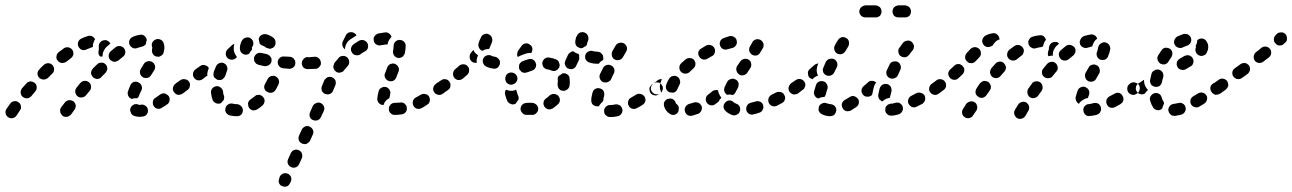

<svg xmlns="http://www.w3.org/2000/svg" viewBox="-43 -407 4826 717"><path d="M26 -25Q19 -31 10 -29Q1 -28 -5 -20Q-13 -9 -19 0Q-24 7 -22 17Q-20 26 -12 31Q-5 36 5 34Q14 32 19 24Q24 17 31 6Q37 -1 35 -11Q34 -20 26 -25ZM506 19Q511 11 509 2Q508 -7 500 -12Q492 -18 483 -16Q480 -15 478 -15Q476 -16 475 -16Q467 -20 458 -17Q449 -13 445 -5Q443 -1 443 4Q443 8 445 12Q446 16 449 20Q452 23 456 25Q465 29 474 29Q482 30 491 28Q500 27 506 19ZM240 -14Q239 -18 237 -22Q234 -26 231 -29Q227 -31 223 -32Q219 -34 214 -33Q210 -32 206 -30Q202 -28 199 -24L186 -7Q183 -3 182 1Q181 6 182 10Q182 15 185 18Q187 22 190 25Q194 28 198 29Q203 30 207 29Q212 29 215 26Q219 24 222 21L235 3Q238 -1 239 -5Q240 -9 240 -14ZM587 -48Q584 -52 580 -54Q577 -57 572 -58Q568 -59 564 -58Q559 -57 555 -54Q546 -48 538 -42Q534 -40 531 -36Q529 -33 528 -28Q527 -24 528 -20Q528 -15 531 -11Q536 -3 545 -1Q554 1 562 -5Q571 -10 581 -17Q589 -22 590 -31Q592 -41 587 -48ZM436 -49Q434 -53 434 -57Q433 -62 435 -66Q439 -78 444 -89Q448 -98 457 -101Q466 -104 474 -99Q483 -95 486 -86Q489 -78 485 -69Q480 -61 477 -52Q476 -48 474 -45Q472 -42 469 -40Q469 -40 468 -40Q459 -41 450 -38Q450 -38 449 -37Q449 -37 449 -37Q449 -37 449 -37Q445 -39 441 -42Q438 -45 436 -49ZM87 -97Q79 -103 70 -103Q61 -102 55 -95Q47 -86 39 -77Q34 -70 34 -61Q35 -51 42 -45Q50 -39 59 -40Q68 -41 74 -48Q81 -57 89 -66Q95 -73 94 -82Q94 -91 87 -97ZM289 -100Q281 -106 272 -105Q263 -104 257 -97L243 -80Q237 -72 238 -63Q239 -54 246 -48Q253 -42 262 -43Q272 -44 278 -51L292 -68Q298 -75 297 -85Q296 -94 289 -100ZM649 -73Q650 -78 649 -82Q648 -86 645 -90Q640 -98 631 -99Q622 -101 614 -95L612 -94Q608 -91 606 -88Q604 -84 603 -80Q602 -75 603 -71Q604 -66 607 -63Q612 -55 621 -53Q630 -52 638 -57L640 -59Q644 -61 646 -65Q648 -69 649 -73ZM153 -164Q146 -171 137 -171Q128 -171 121 -165Q112 -157 104 -148Q97 -141 97 -132Q97 -123 104 -116Q111 -110 120 -110Q129 -110 136 -116Q144 -124 152 -132Q159 -138 159 -148Q159 -157 153 -164ZM358 -151Q357 -156 356 -160Q354 -164 351 -167Q344 -174 335 -173Q325 -173 319 -166Q311 -159 303 -150Q297 -143 297 -134Q298 -125 305 -118Q308 -115 312 -114Q316 -112 321 -112Q325 -113 329 -114Q333 -116 336 -120Q344 -128 351 -135Q354 -139 356 -143Q358 -147 358 -151ZM490 -119Q493 -116 498 -116Q502 -115 507 -116Q511 -117 515 -119Q518 -122 521 -126Q527 -135 533 -145Q535 -148 536 -153Q537 -157 536 -162Q534 -166 532 -170Q529 -173 525 -176Q517 -180 508 -178Q499 -176 494 -168Q489 -159 483 -150Q478 -142 480 -133Q482 -124 490 -119ZM227 -221Q222 -228 213 -230Q204 -232 196 -227Q186 -220 176 -212Q169 -207 168 -197Q166 -188 172 -181Q178 -173 187 -172Q196 -171 204 -176Q213 -183 221 -189Q229 -195 231 -204Q232 -213 227 -221ZM420 -227Q414 -234 405 -235Q396 -236 389 -231Q380 -224 371 -216Q364 -210 363 -201Q362 -191 368 -184Q371 -181 375 -179Q379 -177 384 -176Q388 -176 392 -178Q397 -179 400 -182Q408 -189 416 -195Q424 -201 425 -210Q426 -219 420 -227ZM537 -259Q545 -263 554 -260Q563 -257 567 -249Q571 -240 571 -230Q571 -221 568 -211Q567 -206 564 -203Q561 -200 557 -198Q553 -195 549 -195Q544 -195 540 -196Q531 -199 527 -207Q523 -215 525 -224Q526 -227 526 -229Q526 -229 526 -229Q522 -238 525 -247Q529 -255 537 -259ZM325 -205Q324 -211 325 -216Q327 -226 326 -232Q325 -242 331 -249Q337 -256 347 -257Q354 -258 360 -254Q366 -251 369 -244Q363 -239 356 -233Q350 -228 346 -220Q341 -212 340 -202Q340 -199 340 -196Q337 -196 334 -196Q333 -196 331 -196Q327 -200 325 -205ZM262 -221Q254 -225 250 -233Q246 -242 249 -250Q252 -259 261 -263Q273 -269 284 -272Q293 -275 300 -272Q308 -268 312 -261Q308 -254 306 -247Q303 -240 304 -232Q303 -231 302 -231Q300 -230 299 -230Q290 -227 279 -222Q271 -218 262 -221ZM461 -226Q457 -226 453 -228Q449 -230 446 -233Q443 -236 441 -240Q437 -249 441 -258Q445 -266 454 -270Q466 -275 479 -277Q488 -279 495 -274Q503 -268 505 -259Q505 -259 505 -258Q505 -258 505 -257Q505 -256 504 -254Q502 -248 502 -243Q499 -239 495 -236Q492 -234 487 -233Q479 -231 470 -228Q466 -226 461 -226Z M841 27H842Q851 27 858 21Q864 14 864 5Q864 0 862 -4Q861 -8 857 -11Q854 -14 850 -16Q846 -18 842 -18H841Q833 -18 826 -20Q817 -22 809 -17Q801 -12 799 -3Q798 1 798 5Q799 10 801 14Q804 17 807 20Q811 23 815 24Q828 27 841 27ZM939 -45Q937 -48 933 -50Q929 -53 924 -53Q920 -53 915 -52Q911 -50 908 -47Q900 -41 893 -36Q889 -34 887 -30Q884 -26 883 -22Q883 -17 884 -13Q884 -9 887 -5Q892 3 901 5Q910 6 918 1Q928 -5 937 -13Q944 -19 945 -29Q946 -38 939 -45ZM751 -34Q746 -47 745 -61Q744 -70 750 -77Q756 -84 765 -85Q774 -86 781 -80Q789 -74 790 -65Q790 -57 793 -50Q795 -46 794 -42Q794 -37 792 -33Q792 -33 792 -33Q792 -33 792 -33Q788 -29 784 -24Q784 -24 783 -23Q782 -22 782 -22Q781 -22 780 -21Q771 -18 763 -22Q754 -26 751 -34ZM663 -102Q657 -110 648 -111Q639 -113 631 -108Q620 -100 614 -96Q611 -93 608 -89Q606 -85 605 -81Q604 -77 605 -72Q606 -68 608 -64Q614 -57 623 -55Q632 -53 640 -58Q646 -63 657 -71Q665 -76 666 -86Q668 -95 663 -102ZM986 -122Q982 -124 978 -124Q973 -124 969 -123Q965 -121 961 -118Q958 -115 956 -111Q952 -103 947 -94Q945 -91 944 -86Q943 -82 944 -77Q946 -73 948 -69Q951 -66 955 -64Q963 -59 972 -61Q981 -63 986 -71Q992 -81 997 -92Q1001 -100 998 -109Q994 -118 986 -122ZM730 -124 713 -111Q706 -106 696 -107Q687 -109 682 -116Q676 -124 678 -133Q679 -142 687 -148L704 -160Q708 -163 712 -164Q716 -165 721 -164Q725 -163 729 -161Q733 -159 735 -155Q736 -155 736 -154Q736 -154 737 -153Q735 -149 734 -145Q731 -137 731 -128Q731 -126 732 -125Q731 -124 731 -124Q731 -124 730 -124ZM756 -120Q758 -116 762 -114Q765 -111 769 -109Q773 -108 778 -108Q782 -108 786 -110Q790 -112 793 -116Q796 -119 798 -123Q801 -132 804 -141Q808 -149 805 -158Q802 -167 793 -171Q785 -175 776 -171Q768 -168 764 -160Q759 -149 755 -138Q754 -133 754 -129Q754 -124 756 -120ZM1130 -171Q1131 -180 1124 -187Q1117 -193 1108 -193L1106 -194Q1097 -194 1091 -187Q1084 -180 1084 -171Q1084 -162 1090 -155Q1097 -149 1106 -149H1108Q1117 -148 1124 -155Q1130 -162 1130 -171ZM1060 -172Q1060 -176 1059 -180Q1057 -184 1054 -188Q1051 -191 1047 -193Q1043 -195 1039 -195Q1028 -196 1018 -196Q1009 -197 1002 -191Q995 -185 994 -176Q994 -171 995 -167Q997 -163 1000 -159Q1003 -156 1007 -154Q1011 -152 1015 -152Q1025 -151 1037 -150Q1046 -150 1053 -156Q1060 -162 1060 -172ZM971 -178Q971 -183 971 -187Q970 -191 967 -195Q965 -199 961 -201Q957 -204 953 -205Q942 -207 934 -209Q925 -211 917 -207Q909 -202 906 -193Q905 -189 906 -184Q906 -180 908 -176Q911 -172 914 -169Q918 -167 922 -165Q932 -163 944 -160Q953 -159 961 -164Q969 -169 971 -178ZM807 -190Q800 -197 800 -206Q800 -215 806 -222Q815 -231 823 -238Q825 -240 827 -241Q829 -242 832 -243Q829 -232 830 -221Q831 -212 835 -205Q838 -199 842 -194Q841 -193 839 -191Q832 -184 823 -184Q814 -184 807 -190ZM853 -223Q852 -234 856 -245Q858 -253 863 -259Q869 -266 878 -267Q887 -269 894 -263Q902 -257 903 -248Q904 -239 899 -232Q898 -231 898 -231Q897 -228 898 -227Q898 -226 898 -224Q898 -222 897 -220Q894 -217 892 -214Q889 -210 887 -206Q885 -205 882 -204Q880 -203 877 -203Q868 -202 861 -208Q854 -214 853 -223ZM931 -240Q928 -242 926 -246Q926 -249 925 -251Q925 -256 923 -261Q923 -262 923 -262Q923 -263 924 -264Q926 -273 935 -277Q943 -281 952 -279Q966 -275 978 -266Q985 -260 986 -251Q987 -241 982 -234Q979 -230 975 -228Q971 -226 967 -225Q966 -225 965 -225Q964 -225 963 -225Q960 -226 957 -227Q956 -227 955 -227Q954 -228 952 -228Q951 -229 950 -230Q945 -234 939 -236Q935 -237 931 -240Z M999 276Q1000 280 1003 283Q1006 287 1011 288Q1019 292 1028 289Q1036 286 1040 277L1043 271Q1045 267 1045 263Q1045 258 1044 254Q1042 250 1039 247Q1036 243 1032 242Q1028 240 1024 240Q1019 239 1015 241Q1011 242 1008 245Q1004 248 1002 252L1000 259Q998 263 998 267Q997 272 999 276ZM1044 217Q1052 221 1061 218Q1070 215 1074 206L1084 184Q1086 180 1086 175Q1086 171 1085 167Q1083 162 1080 159Q1077 156 1073 154Q1065 150 1056 153Q1047 156 1043 165L1033 187Q1029 196 1032 204Q1035 213 1044 217ZM1085 129Q1089 131 1093 131Q1098 132 1102 130Q1106 128 1109 125Q1113 122 1115 118L1125 96Q1129 88 1126 79Q1122 70 1114 66Q1106 62 1097 65Q1088 69 1084 77L1074 99Q1070 108 1073 117Q1076 125 1085 129ZM1125 41Q1134 45 1143 42Q1151 39 1155 31L1166 8Q1170 0 1167 -9Q1163 -18 1155 -22Q1146 -26 1138 -22Q1129 -19 1125 -11L1115 12Q1111 20 1114 29Q1117 38 1125 41ZM1476 -5Q1476 -9 1474 -13Q1471 -17 1468 -20Q1464 -23 1460 -24Q1456 -25 1451 -24Q1441 -23 1431 -23Q1426 -23 1422 -21Q1418 -19 1415 -16Q1412 -12 1410 -8Q1409 -4 1409 1Q1409 10 1416 16Q1423 23 1432 22Q1445 22 1457 20Q1466 19 1472 12Q1478 4 1476 -5ZM1562 -30Q1563 -34 1562 -38Q1561 -43 1559 -47Q1554 -54 1545 -56Q1536 -58 1528 -53Q1518 -47 1510 -43Q1506 -41 1503 -37Q1500 -34 1499 -30Q1498 -25 1498 -21Q1499 -16 1501 -12Q1505 -4 1514 -1Q1523 1 1531 -3Q1541 -8 1552 -16Q1556 -18 1559 -22Q1561 -25 1562 -30ZM1366 -40Q1367 -51 1371 -66Q1373 -75 1381 -79Q1389 -84 1398 -82Q1403 -81 1406 -78Q1410 -75 1412 -71Q1414 -67 1415 -63Q1415 -59 1414 -54Q1412 -47 1411 -40Q1404 -37 1398 -31Q1392 -24 1389 -15Q1388 -15 1388 -15Q1387 -15 1386 -15Q1377 -16 1371 -23Q1365 -31 1366 -40ZM1622 -73Q1623 -78 1622 -82Q1621 -86 1618 -90Q1616 -94 1612 -96Q1608 -98 1604 -99Q1599 -100 1595 -99Q1591 -98 1587 -95L1584 -93Q1577 -88 1575 -79Q1573 -70 1579 -62Q1581 -58 1585 -56Q1589 -54 1593 -53Q1598 -52 1602 -53Q1607 -54 1610 -57L1613 -59Q1617 -61 1619 -65Q1621 -69 1622 -73ZM1210 -106Q1208 -110 1205 -113Q1202 -116 1198 -118Q1194 -120 1190 -120Q1185 -120 1181 -119Q1177 -117 1174 -114Q1170 -111 1168 -107Q1163 -96 1159 -85Q1156 -76 1159 -68Q1163 -59 1172 -56Q1181 -53 1189 -56Q1198 -60 1201 -69Q1205 -79 1209 -88Q1211 -92 1211 -97Q1211 -101 1210 -106ZM1398 -141 1395 -134Q1393 -130 1393 -126Q1393 -121 1395 -117Q1397 -113 1400 -110Q1403 -107 1408 -105Q1416 -102 1425 -105Q1433 -109 1437 -118L1439 -124L1445 -139Q1449 -147 1445 -156Q1441 -164 1433 -168Q1428 -170 1424 -170Q1420 -169 1415 -168Q1411 -166 1408 -163Q1405 -160 1403 -155ZM1253 -193Q1246 -199 1237 -198Q1227 -198 1221 -190Q1214 -181 1206 -172Q1204 -168 1203 -164Q1201 -159 1202 -155Q1203 -150 1205 -147Q1207 -143 1211 -140Q1215 -137 1219 -136Q1223 -135 1228 -136Q1232 -137 1236 -139Q1240 -141 1242 -145Q1249 -153 1256 -161Q1262 -168 1261 -178Q1260 -187 1253 -193ZM1150 -158Q1153 -161 1155 -166Q1156 -170 1155 -175Q1154 -184 1147 -190Q1140 -196 1131 -195Q1120 -194 1108 -193Q1103 -193 1099 -192Q1095 -190 1092 -187Q1089 -184 1087 -180Q1085 -175 1086 -171Q1086 -162 1092 -155Q1099 -148 1108 -149Q1122 -149 1135 -150Q1140 -150 1144 -152Q1148 -155 1150 -158ZM1442 -191Q1446 -190 1451 -191Q1455 -192 1459 -194Q1463 -197 1465 -201Q1468 -204 1469 -209Q1472 -224 1472 -236Q1472 -246 1465 -252Q1458 -258 1449 -258Q1440 -258 1433 -251Q1427 -245 1427 -235Q1427 -229 1425 -218Q1423 -209 1428 -201Q1433 -193 1442 -191ZM1331 -229Q1333 -238 1329 -246Q1324 -254 1315 -257Q1306 -259 1298 -255Q1289 -249 1279 -243L1277 -241Q1270 -236 1268 -227Q1266 -218 1272 -210Q1277 -202 1286 -201Q1295 -199 1303 -204L1305 -206Q1312 -211 1320 -215Q1329 -220 1331 -229ZM1237 -252 1248 -274Q1249 -278 1253 -281Q1256 -284 1260 -286Q1264 -287 1269 -287Q1273 -287 1277 -285Q1281 -283 1284 -281Q1286 -278 1288 -275Q1288 -274 1287 -274Q1277 -268 1267 -261L1265 -260Q1258 -255 1253 -248Q1248 -240 1246 -231Q1245 -227 1245 -223Q1238 -228 1236 -236Q1234 -244 1237 -252ZM1362 -241Q1354 -246 1353 -255Q1352 -260 1352 -264Q1353 -268 1356 -272Q1358 -276 1362 -278Q1366 -281 1370 -282Q1382 -284 1395 -286Q1403 -287 1410 -282Q1417 -277 1419 -269Q1418 -268 1417 -267Q1411 -260 1407 -252Q1405 -247 1405 -242Q1403 -242 1402 -241Q1401 -241 1399 -241Q1389 -240 1379 -238Q1370 -236 1362 -241Z M1954 20Q1958 18 1961 14Q1964 11 1966 7Q1967 3 1967 -2Q1966 -11 1959 -17Q1952 -23 1943 -23Q1938 -23 1934 -23Q1930 -23 1926 -23Q1922 -23 1918 -22Q1913 -21 1910 -18Q1906 -16 1904 -12Q1902 -8 1901 -3Q1900 6 1906 13Q1912 21 1921 22Q1927 22 1934 22Q1940 22 1946 22Q1950 22 1954 20ZM2042 -49Q2042 -49 2041 -50Q2041 -50 2040 -51Q2039 -51 2038 -52Q2036 -53 2034 -54Q2033 -55 2031 -56Q2029 -56 2027 -56Q2022 -57 2018 -55Q2014 -54 2010 -51Q2004 -45 1997 -40Q1989 -35 1987 -26Q1985 -17 1990 -9Q1992 -5 1996 -3Q1999 0 2004 1Q2008 2 2013 1Q2017 0 2021 -2Q2031 -9 2040 -17Q2047 -23 2048 -32Q2048 -42 2042 -49ZM1851 -31Q1846 -42 1843 -55Q1842 -59 1843 -64Q1844 -68 1846 -72Q1847 -72 1847 -72Q1847 -72 1847 -72Q1854 -69 1862 -68Q1872 -67 1880 -70Q1882 -71 1884 -72Q1885 -70 1886 -68Q1887 -66 1887 -64Q1889 -56 1892 -49Q1894 -45 1894 -42Q1894 -38 1893 -34Q1888 -29 1884 -22Q1884 -21 1883 -20Q1883 -20 1882 -20Q1881 -19 1881 -19Q1872 -15 1864 -19Q1855 -22 1851 -31ZM1639 -85Q1641 -94 1635 -102Q1630 -110 1621 -111Q1612 -113 1604 -107Q1598 -103 1589 -97Q1588 -96 1587 -96Q1580 -90 1578 -81Q1576 -72 1581 -64Q1584 -61 1588 -58Q1592 -56 1596 -55Q1600 -54 1605 -55Q1609 -56 1613 -58Q1613 -59 1614 -60Q1624 -66 1630 -71Q1638 -76 1639 -85ZM2076 -129Q2073 -131 2068 -133Q2064 -134 2059 -133Q2059 -133 2058 -133Q2057 -133 2057 -133Q2056 -133 2056 -132Q2050 -127 2043 -123Q2041 -120 2040 -116Q2039 -112 2040 -109Q2041 -101 2039 -94Q2039 -90 2040 -85Q2041 -81 2043 -77Q2046 -74 2049 -71Q2053 -69 2058 -68Q2067 -67 2074 -72Q2082 -77 2084 -87Q2086 -100 2084 -114Q2084 -118 2082 -122Q2080 -126 2076 -129ZM1845 -106Q1846 -102 1849 -98Q1852 -95 1856 -93Q1864 -89 1873 -92Q1882 -95 1886 -103L1887 -104Q1891 -112 1888 -121Q1885 -130 1876 -134Q1868 -138 1859 -135Q1850 -132 1846 -124V-123Q1844 -119 1844 -114Q1843 -110 1845 -106ZM1709 -144Q1709 -148 1708 -153Q1706 -157 1703 -160Q1697 -167 1687 -167Q1678 -167 1671 -161Q1664 -154 1656 -148Q1653 -145 1651 -141Q1649 -137 1649 -132Q1648 -128 1650 -124Q1651 -119 1654 -116Q1660 -109 1669 -108Q1679 -108 1686 -114Q1694 -121 1702 -128Q1705 -131 1707 -135Q1709 -139 1709 -144ZM1914 -135Q1920 -135 1926 -137Q1934 -140 1943 -143Q1947 -144 1951 -147Q1954 -149 1956 -153Q1959 -157 1959 -162Q1960 -166 1958 -170Q1956 -179 1948 -184Q1940 -189 1931 -186Q1919 -183 1908 -178Q1904 -177 1901 -173Q1898 -170 1896 -166Q1895 -162 1895 -157Q1895 -153 1896 -149Q1897 -148 1897 -148Q1897 -147 1898 -146Q1899 -145 1900 -144Q1902 -142 1903 -140Q1908 -136 1914 -135ZM1982 -173Q1982 -169 1983 -165Q1984 -160 1986 -157Q1989 -153 1993 -151Q1997 -148 2001 -148Q2009 -147 2015 -144Q2024 -140 2032 -143Q2041 -147 2045 -155Q2047 -159 2047 -164Q2047 -168 2045 -172Q2044 -177 2041 -180Q2038 -183 2034 -185Q2022 -190 2008 -192Q1999 -194 1991 -188Q1984 -182 1982 -173ZM1798 -151Q1783 -153 1772 -159Q1764 -163 1761 -172Q1758 -181 1762 -189Q1766 -197 1775 -200Q1784 -203 1792 -199Q1797 -196 1806 -195Q1812 -194 1817 -189Q1822 -185 1824 -178Q1824 -178 1824 -177Q1824 -175 1824 -173Q1824 -172 1824 -171Q1824 -170 1824 -169Q1822 -160 1815 -154Q1807 -149 1798 -151ZM1719 -177Q1712 -183 1711 -192Q1710 -201 1715 -209Q1720 -215 1725 -221Q1725 -219 1726 -218Q1730 -209 1738 -204Q1740 -202 1742 -200Q1742 -200 1742 -199Q1738 -192 1737 -183Q1737 -178 1737 -173Q1737 -172 1737 -172Q1736 -172 1736 -172Q1731 -172 1727 -173Q1723 -174 1719 -177ZM1941 -209Q1946 -217 1945 -226Q1944 -235 1936 -240Q1929 -246 1920 -245Q1910 -243 1905 -236Q1898 -227 1892 -218Q1890 -215 1889 -210Q1888 -206 1888 -201Q1889 -200 1889 -198Q1890 -196 1891 -194Q1895 -197 1900 -199Q1912 -204 1925 -208Q1933 -210 1941 -209ZM1765 -279Q1774 -283 1782 -279Q1791 -275 1794 -266Q1797 -258 1794 -249Q1790 -240 1787 -232Q1787 -230 1785 -228Q1784 -226 1783 -224Q1775 -224 1768 -222Q1763 -220 1759 -217Q1750 -220 1746 -228Q1742 -237 1744 -245Q1747 -256 1753 -267Q1756 -276 1765 -279Z M2278 17Q2283 9 2281 0Q2280 -4 2277 -8Q2275 -12 2271 -14Q2267 -16 2263 -17Q2258 -18 2254 -17Q2246 -15 2240 -15Q2238 -15 2236 -15Q2227 -15 2220 -9Q2213 -2 2213 7Q2213 11 2214 16Q2216 20 2219 23Q2222 26 2226 28Q2230 30 2235 30Q2237 30 2240 30Q2251 30 2264 27Q2273 25 2278 17ZM2364 -46Q2362 -50 2358 -52Q2355 -55 2350 -56Q2346 -57 2342 -57Q2337 -56 2333 -54Q2323 -48 2313 -42Q2305 -38 2303 -29Q2300 -20 2305 -12Q2307 -8 2310 -5Q2314 -2 2318 -1Q2322 0 2327 0Q2331 -1 2335 -3Q2345 -8 2356 -15Q2364 -20 2367 -29Q2369 -38 2364 -46ZM2171 -16Q2168 -19 2166 -24Q2165 -28 2165 -32V-33Q2165 -45 2170 -62Q2171 -66 2174 -70Q2176 -73 2180 -75Q2184 -77 2189 -78Q2193 -78 2197 -77Q2206 -75 2211 -67Q2215 -58 2213 -49Q2210 -39 2210 -33V-32Q2210 -32 2210 -31Q2210 -30 2209 -29Q2207 -27 2205 -25Q2198 -19 2194 -11Q2193 -10 2191 -10Q2189 -10 2187 -10Q2183 -10 2179 -11Q2175 -13 2171 -16ZM2432 -73Q2433 -77 2432 -82Q2431 -86 2428 -90Q2423 -98 2414 -99Q2405 -101 2397 -95L2392 -92Q2388 -89 2386 -85Q2383 -82 2382 -77Q2382 -73 2383 -68Q2384 -64 2386 -60Q2391 -53 2401 -51Q2410 -49 2417 -55L2423 -59Q2427 -61 2429 -65Q2431 -69 2432 -73ZM2208 -101Q2212 -99 2217 -99Q2221 -99 2226 -100Q2230 -102 2233 -104Q2237 -107 2239 -111Q2243 -121 2249 -132Q2253 -140 2251 -149Q2248 -158 2240 -162Q2231 -167 2222 -164Q2213 -161 2209 -153Q2203 -142 2198 -131Q2194 -123 2197 -114Q2200 -105 2208 -101ZM2119 -183 2109 -162Q2105 -153 2097 -150Q2088 -147 2079 -151Q2075 -152 2072 -156Q2069 -159 2068 -163Q2066 -167 2066 -172Q2067 -176 2068 -180L2078 -202Q2080 -206 2084 -209Q2087 -212 2091 -214Q2093 -214 2095 -215Q2097 -215 2099 -215Q2102 -212 2106 -210Q2111 -207 2117 -206Q2118 -204 2119 -203Q2119 -202 2120 -201Q2119 -197 2120 -193Q2120 -189 2120 -186Q2120 -185 2120 -185Q2120 -184 2119 -183ZM2150 -178Q2146 -181 2144 -185Q2142 -189 2142 -194Q2142 -198 2143 -202Q2146 -211 2155 -215Q2163 -219 2172 -216Q2179 -214 2189 -214Q2193 -213 2197 -212Q2201 -210 2204 -206Q2207 -203 2209 -199Q2210 -195 2210 -190Q2210 -188 2210 -186Q2209 -184 2209 -183Q2204 -180 2200 -177Q2196 -173 2193 -169Q2191 -169 2190 -169Q2189 -169 2187 -169Q2171 -169 2157 -174Q2153 -175 2150 -178ZM2252 -185Q2260 -181 2269 -183Q2278 -185 2283 -193L2295 -214Q2300 -222 2298 -231Q2295 -240 2287 -245Q2279 -249 2270 -247Q2261 -245 2256 -237L2244 -216Q2240 -208 2242 -199Q2244 -190 2252 -185ZM2110 -235Q2107 -239 2106 -243Q2105 -248 2105 -252Q2106 -254 2106 -257Q2106 -259 2107 -262Q2107 -264 2108 -267L2112 -274Q2113 -278 2117 -281Q2120 -284 2124 -286Q2128 -287 2133 -287Q2137 -287 2141 -285Q2150 -281 2153 -272Q2156 -264 2153 -255Q2151 -251 2150 -247Q2150 -244 2149 -241Q2148 -238 2146 -236Q2145 -236 2145 -235Q2138 -232 2133 -228Q2131 -227 2129 -227Q2127 -227 2125 -227Q2121 -228 2117 -230Q2113 -232 2110 -235Z M2577 -11Q2575 -15 2572 -18Q2569 -22 2565 -23Q2561 -25 2556 -25Q2552 -26 2548 -24Q2539 -21 2531 -19Q2527 -18 2523 -15Q2519 -12 2517 -8Q2515 -5 2514 0Q2513 4 2515 9Q2517 18 2525 23Q2533 27 2542 25Q2553 22 2564 18Q2572 15 2576 6Q2580 -2 2577 -11ZM2709 21Q2705 23 2701 24Q2696 24 2692 23Q2676 17 2666 7Q2659 0 2659 -9Q2659 -18 2666 -25Q2669 -28 2673 -30Q2677 -32 2681 -32Q2686 -32 2690 -30Q2694 -28 2697 -25Q2700 -22 2706 -20Q2712 -18 2716 -14Q2720 -9 2721 -3Q2721 0 2721 4Q2721 5 2721 6Q2721 7 2720 8Q2719 12 2716 16Q2713 19 2709 21ZM2458 18Q2450 13 2445 6Q2440 -1 2437 -10Q2436 -14 2436 -18Q2436 -23 2438 -27Q2441 -31 2444 -34Q2447 -37 2452 -38Q2456 -39 2460 -39Q2465 -39 2469 -37Q2473 -35 2476 -31Q2479 -28 2480 -24Q2481 -22 2481 -21Q2482 -20 2483 -19Q2486 -17 2489 -13Q2491 -10 2492 -5Q2492 -4 2492 -3Q2491 2 2491 7Q2491 8 2490 10Q2490 11 2489 12Q2484 20 2474 22Q2465 23 2458 18ZM2805 3Q2807 -1 2808 -5Q2808 -10 2807 -14Q2804 -23 2796 -27Q2787 -31 2779 -28Q2769 -25 2760 -23Q2756 -22 2752 -19Q2749 -17 2747 -13Q2744 -9 2744 -5Q2743 0 2744 4Q2746 13 2754 18Q2762 23 2771 20Q2781 18 2792 14Q2796 13 2800 10Q2803 7 2805 3ZM2886 -52Q2884 -56 2881 -59Q2877 -62 2873 -63Q2869 -64 2864 -64Q2860 -64 2856 -62Q2847 -57 2838 -53Q2834 -51 2831 -47Q2828 -44 2827 -40Q2826 -36 2826 -31Q2826 -27 2828 -23Q2832 -14 2841 -11Q2850 -8 2858 -12Q2867 -17 2877 -22Q2885 -26 2888 -35Q2891 -44 2886 -52ZM2611 -14Q2607 -14 2603 -17Q2599 -19 2597 -23Q2591 -30 2593 -39Q2594 -49 2602 -54Q2609 -60 2617 -66Q2620 -69 2625 -70Q2629 -71 2633 -71Q2635 -70 2636 -70Q2638 -70 2639 -69Q2639 -63 2642 -57Q2645 -49 2651 -42Q2650 -41 2650 -41Q2644 -35 2640 -27Q2640 -27 2640 -27Q2634 -22 2628 -18Q2624 -15 2620 -14Q2616 -13 2611 -14ZM2687 -112Q2696 -115 2704 -110Q2708 -108 2711 -105Q2713 -101 2715 -97Q2716 -93 2715 -88Q2715 -84 2713 -80Q2708 -71 2704 -63Q2703 -60 2700 -57Q2697 -54 2694 -52Q2688 -54 2681 -54Q2677 -54 2672 -53Q2665 -58 2662 -66Q2660 -74 2663 -82Q2668 -91 2673 -102Q2678 -110 2687 -112ZM2947 -73Q2948 -77 2947 -82Q2946 -86 2943 -90Q2938 -98 2929 -99Q2920 -101 2912 -95Q2904 -90 2902 -81Q2901 -71 2906 -64Q2909 -60 2912 -58Q2916 -55 2921 -54Q2925 -54 2929 -55Q2934 -56 2937 -58L2938 -59Q2942 -61 2944 -65Q2946 -69 2947 -73ZM2392 -64Q2386 -72 2388 -81Q2390 -90 2397 -95Q2404 -100 2413 -107Q2416 -110 2421 -111Q2425 -112 2429 -111Q2426 -106 2424 -100Q2421 -92 2421 -83Q2421 -74 2425 -65Q2425 -63 2427 -61Q2425 -60 2423 -59Q2415 -53 2406 -55Q2397 -57 2392 -64ZM2445 -91Q2449 -102 2455 -112Q2457 -116 2461 -119Q2464 -122 2469 -123Q2473 -124 2477 -124Q2482 -123 2486 -121Q2494 -116 2496 -107Q2499 -99 2494 -90Q2490 -82 2487 -75Q2485 -70 2482 -67Q2479 -64 2475 -62Q2473 -62 2472 -61Q2470 -61 2468 -61Q2465 -61 2461 -62Q2460 -62 2459 -62Q2458 -62 2458 -62Q2458 -62 2458 -62Q2449 -66 2445 -74Q2442 -83 2445 -91ZM2717 -129Q2724 -124 2733 -126Q2743 -128 2748 -136L2759 -153Q2764 -160 2762 -170Q2761 -179 2753 -184Q2745 -189 2736 -187Q2727 -185 2722 -178L2710 -161Q2705 -153 2707 -144Q2709 -135 2717 -129ZM2500 -139Q2507 -132 2516 -132Q2526 -132 2532 -138Q2539 -145 2546 -151Q2553 -157 2554 -166Q2555 -175 2549 -183Q2543 -190 2534 -190Q2524 -191 2517 -185Q2509 -178 2501 -171Q2494 -164 2494 -155Q2494 -145 2500 -139ZM2568 -196Q2572 -188 2582 -185Q2591 -183 2599 -188Q2607 -192 2615 -197Q2624 -201 2626 -210Q2629 -219 2625 -227Q2620 -236 2612 -238Q2603 -241 2594 -237Q2585 -232 2576 -226Q2568 -222 2565 -213Q2563 -204 2568 -196ZM2805 -226 2806 -227Q2810 -235 2808 -244Q2805 -253 2797 -258Q2789 -262 2780 -260Q2771 -257 2766 -249V-248Q2762 -241 2758 -234Q2755 -230 2755 -225Q2754 -221 2755 -217Q2756 -212 2759 -209Q2762 -205 2765 -203Q2773 -198 2783 -200Q2792 -203 2796 -211Q2801 -218 2804 -225Q2805 -225 2805 -225Q2805 -225 2805 -225ZM2646 -237Q2649 -228 2657 -224Q2665 -220 2674 -223Q2684 -226 2692 -228Q2697 -229 2700 -232Q2704 -235 2706 -239Q2708 -242 2709 -247Q2709 -251 2708 -256Q2706 -265 2698 -269Q2690 -274 2681 -272Q2671 -269 2660 -265Q2651 -262 2647 -254Q2643 -246 2646 -237Z M3072 22Q3075 19 3077 15Q3079 11 3080 6Q3081 -3 3075 -10Q3069 -17 3059 -18Q3051 -19 3045 -21Q3036 -25 3028 -21Q3019 -18 3015 -9Q3014 -5 3014 -1Q3013 4 3015 8Q3017 12 3020 15Q3023 18 3027 20Q3040 26 3055 27Q3060 27 3064 26Q3068 25 3072 22ZM3326 9Q3331 0 3328 -8Q3327 -13 3324 -16Q3321 -19 3317 -22Q3313 -24 3308 -24Q3304 -24 3300 -23Q3294 -21 3290 -20Q3288 -20 3287 -20Q3286 -20 3286 -20Q3286 -20 3286 -20Q3281 -20 3277 -18Q3273 -17 3270 -14Q3266 -10 3264 -6Q3263 -2 3263 2Q3262 12 3269 18Q3275 25 3285 25Q3285 25 3286 25Q3296 25 3313 20Q3322 17 3326 9ZM3161 -38Q3158 -42 3154 -44Q3151 -47 3146 -48Q3142 -49 3138 -48Q3133 -47 3129 -44Q3120 -38 3112 -34Q3104 -29 3101 -20Q3099 -11 3104 -3Q3106 1 3109 4Q3113 6 3117 8Q3121 9 3126 8Q3130 8 3134 6Q3144 0 3154 -7Q3162 -12 3164 -21Q3166 -30 3161 -38ZM3411 -32Q3413 -37 3412 -41Q3412 -46 3410 -50Q3405 -58 3396 -60Q3387 -63 3379 -59Q3370 -54 3360 -49Q3352 -45 3349 -36Q3346 -27 3350 -19Q3352 -15 3356 -12Q3359 -9 3363 -7Q3368 -6 3372 -6Q3377 -7 3381 -9Q3391 -14 3401 -19Q3405 -21 3407 -25Q3410 -28 3411 -32ZM3237 -54Q3239 -65 3242 -77Q3245 -86 3253 -91Q3261 -95 3270 -93Q3275 -92 3278 -89Q3282 -86 3284 -82Q3286 -78 3286 -74Q3287 -69 3286 -65Q3283 -54 3281 -46Q3281 -45 3281 -44Q3280 -43 3280 -42Q3275 -41 3269 -39Q3261 -36 3254 -30Q3253 -29 3252 -28Q3249 -29 3246 -32Q3243 -34 3240 -37Q3238 -41 3237 -45Q3236 -49 3237 -54ZM3015 -102Q3024 -106 3032 -103Q3037 -102 3040 -99Q3043 -96 3045 -92Q3047 -88 3048 -83Q3048 -79 3047 -75Q3043 -64 3041 -55Q3040 -52 3039 -50Q3038 -48 3036 -45Q3027 -45 3019 -42Q3016 -41 3013 -39Q3004 -42 3000 -49Q2995 -57 2997 -66Q3000 -77 3004 -89Q3007 -98 3015 -102ZM3229 -99Q3222 -105 3213 -105Q3204 -106 3198 -99Q3190 -92 3182 -85Q3175 -79 3174 -70Q3174 -60 3180 -53Q3186 -46 3195 -46Q3204 -45 3212 -51Q3213 -52 3214 -54Q3214 -56 3215 -58Q3217 -70 3221 -84Q3223 -92 3229 -99Q3229 -99 3229 -99ZM3474 -73Q3475 -77 3474 -82Q3473 -86 3470 -90Q3465 -97 3456 -99Q3447 -101 3439 -95L3436 -94Q3429 -88 3427 -79Q3425 -70 3431 -62Q3436 -55 3445 -53Q3454 -51 3462 -57L3465 -59Q3469 -61 3471 -65Q3473 -69 3474 -73ZM2964 -86Q2965 -91 2964 -95Q2963 -99 2960 -103Q2955 -110 2945 -112Q2936 -113 2929 -108Q2920 -102 2911 -96Q2908 -93 2905 -89Q2903 -85 2902 -81Q2901 -77 2902 -72Q2903 -68 2905 -64Q2908 -61 2912 -58Q2916 -56 2920 -55Q2924 -54 2929 -55Q2933 -56 2937 -58Q2946 -65 2955 -72Q2959 -74 2961 -78Q2963 -82 2964 -86ZM2974 -135Q2974 -139 2976 -143Q2978 -147 2982 -150Q2990 -157 2998 -164Q3001 -167 3005 -168Q3009 -170 3013 -170Q3012 -168 3011 -165Q3008 -157 3007 -149Q3006 -140 3009 -131Q3011 -128 3012 -125Q3009 -124 3005 -122Q2997 -118 2991 -111Q2988 -112 2985 -114Q2982 -115 2979 -118Q2976 -122 2975 -126Q2974 -130 2974 -135ZM3280 -115Q3284 -114 3288 -113Q3293 -113 3297 -115Q3301 -116 3305 -119Q3308 -122 3310 -126Q3314 -136 3319 -146Q3323 -154 3320 -163Q3317 -172 3309 -176Q3305 -178 3301 -178Q3296 -178 3292 -177Q3288 -176 3284 -173Q3281 -170 3279 -166Q3274 -155 3269 -145Q3265 -137 3268 -128Q3271 -119 3280 -115ZM3042 -126Q3051 -122 3059 -125Q3068 -128 3072 -136Q3077 -146 3082 -156Q3086 -164 3083 -173Q3080 -182 3072 -186Q3068 -188 3063 -188Q3059 -188 3054 -187Q3050 -186 3047 -183Q3043 -180 3041 -176Q3036 -165 3032 -155Q3028 -147 3031 -138Q3034 -130 3042 -126ZM3320 -198Q3324 -195 3328 -194Q3333 -193 3337 -193Q3342 -194 3345 -196Q3349 -199 3352 -202Q3357 -210 3365 -219Q3371 -227 3370 -236Q3368 -245 3361 -251Q3354 -257 3344 -255Q3335 -254 3329 -247Q3322 -237 3316 -229Q3310 -222 3312 -212Q3313 -203 3320 -198ZM3083 -207Q3091 -203 3100 -205Q3109 -208 3114 -216Q3119 -225 3125 -234Q3129 -242 3127 -252Q3125 -261 3117 -265Q3109 -270 3100 -268Q3091 -265 3086 -257Q3080 -248 3075 -238Q3070 -230 3073 -221Q3075 -212 3083 -207ZM3249 -364Q3249 -373 3243 -380Q3236 -386 3227 -387H3189Q3180 -386 3173 -380Q3166 -373 3166 -364Q3166 -355 3173 -348Q3180 -342 3189 -342H3227Q3236 -342 3243 -348Q3249 -355 3249 -364ZM3359 -364Q3359 -373 3353 -380Q3346 -386 3337 -387H3312Q3303 -386 3296 -380Q3290 -373 3290 -364Q3290 -355 3296 -348Q3303 -342 3312 -342H3337Q3346 -342 3353 -348Q3359 -355 3359 -364Z M3800 -10Q3799 -14 3796 -18Q3794 -21 3790 -24Q3782 -29 3773 -26Q3764 -24 3759 -16L3747 3Q3745 7 3744 11Q3744 16 3745 20Q3746 24 3749 28Q3751 31 3755 34Q3763 39 3772 36Q3781 34 3786 26L3797 7Q3800 3 3800 -1Q3801 -5 3800 -10ZM3606 -11Q3605 -15 3603 -19Q3600 -23 3597 -25Q3589 -30 3580 -28Q3571 -26 3565 -19Q3558 -7 3554 -1Q3548 7 3550 16Q3551 25 3559 30Q3563 33 3567 34Q3572 35 3576 34Q3580 33 3584 31Q3588 29 3590 25Q3595 18 3603 6Q3606 2 3606 -2Q3607 -6 3606 -11ZM4066 11Q4068 7 4069 3Q4069 -2 4068 -6Q4066 -15 4058 -20Q4050 -24 4041 -22Q4031 -19 4022 -18Q4018 -18 4014 -16Q4010 -13 4007 -10Q4004 -6 4003 -2Q4002 2 4003 7Q4004 16 4011 22Q4018 28 4028 26Q4040 25 4052 22Q4057 20 4060 18Q4064 15 4066 11ZM4152 -32Q4153 -36 4152 -41Q4152 -45 4149 -49Q4145 -57 4136 -60Q4127 -62 4119 -57Q4109 -52 4100 -47Q4096 -45 4093 -41Q4090 -38 4089 -34Q4088 -29 4088 -25Q4089 -20 4091 -16Q4095 -8 4104 -5Q4113 -3 4121 -7Q4131 -12 4141 -18Q4145 -21 4148 -24Q4151 -28 4152 -32ZM3974 -45Q3977 -56 3981 -68Q3984 -77 3993 -81Q4001 -85 4010 -82Q4014 -80 4018 -77Q4021 -74 4023 -70Q4025 -66 4025 -62Q4025 -57 4024 -53Q4021 -47 4020 -41Q4020 -41 4019 -41Q4011 -40 4003 -35Q3995 -31 3989 -24Q3988 -22 3986 -19Q3983 -21 3981 -23Q3979 -25 3977 -28Q3975 -32 3974 -36Q3973 -40 3974 -45ZM3841 -100Q3838 -102 3833 -103Q3829 -104 3824 -103Q3820 -103 3816 -100Q3812 -98 3810 -94Q3803 -85 3797 -76Q3792 -68 3794 -59Q3795 -50 3803 -44Q3811 -39 3820 -41Q3829 -43 3834 -50Q3841 -60 3847 -68Q3852 -76 3850 -85Q3849 -94 3841 -100ZM3648 -101Q3644 -103 3640 -104Q3635 -105 3631 -105Q3627 -104 3623 -101Q3619 -99 3616 -95Q3610 -87 3604 -77Q3599 -69 3600 -60Q3602 -51 3610 -46Q3613 -43 3618 -42Q3622 -41 3627 -42Q3631 -43 3635 -46Q3639 -48 3641 -52Q3647 -61 3653 -69Q3659 -77 3657 -86Q3655 -95 3648 -101ZM4210 -90Q4204 -97 4195 -99Q4186 -101 4178 -96L4176 -94Q4172 -91 4170 -88Q4167 -84 4167 -80Q4166 -75 4167 -71Q4168 -66 4170 -63Q4173 -59 4176 -57Q4180 -54 4185 -53Q4189 -52 4193 -53Q4198 -54 4201 -57L4204 -58Q4211 -64 4213 -73Q4215 -82 4210 -90ZM3486 -102Q3480 -110 3471 -111Q3462 -113 3454 -107Q3446 -101 3438 -95Q3434 -93 3432 -89Q3430 -85 3429 -81Q3428 -77 3429 -72Q3430 -68 3433 -64Q3438 -56 3447 -55Q3456 -53 3464 -59Q3473 -65 3481 -71Q3488 -76 3490 -85Q3491 -95 3486 -102ZM4021 -104Q4025 -102 4029 -102Q4034 -101 4038 -103Q4042 -104 4046 -107Q4049 -110 4051 -114Q4056 -122 4062 -133Q4066 -141 4063 -150Q4061 -159 4053 -163Q4044 -168 4035 -165Q4026 -163 4022 -154Q4016 -144 4011 -135Q4007 -126 4010 -117Q4013 -108 4021 -104ZM3558 -144Q3559 -149 3557 -153Q3555 -157 3552 -160Q3546 -167 3537 -168Q3527 -168 3521 -162Q3513 -155 3506 -148Q3499 -142 3498 -133Q3498 -124 3504 -117Q3510 -110 3519 -109Q3529 -108 3536 -115Q3543 -121 3551 -129Q3554 -132 3556 -136Q3558 -140 3558 -144ZM3899 -171Q3896 -174 3892 -175Q3888 -177 3883 -176Q3879 -176 3875 -174Q3871 -172 3868 -169Q3860 -160 3853 -151Q3847 -144 3848 -135Q3849 -125 3856 -120Q3863 -114 3872 -115Q3882 -115 3888 -123Q3895 -131 3901 -139Q3908 -146 3907 -155Q3906 -165 3899 -171ZM3714 -156Q3713 -160 3711 -164Q3709 -168 3706 -171Q3699 -178 3690 -177Q3680 -176 3674 -169Q3667 -161 3659 -152Q3657 -149 3655 -144Q3654 -140 3654 -136Q3655 -131 3657 -127Q3659 -123 3662 -120Q3666 -118 3670 -116Q3674 -115 3679 -115Q3683 -116 3687 -118Q3691 -120 3694 -124Q3701 -132 3708 -140Q3711 -143 3712 -147Q3714 -151 3714 -156ZM3613 -225Q3606 -231 3597 -231Q3587 -230 3581 -224L3567 -209Q3561 -202 3561 -192Q3562 -183 3569 -177Q3572 -174 3576 -172Q3580 -171 3585 -171Q3589 -171 3593 -173Q3597 -175 3600 -178L3614 -193Q3621 -200 3620 -209Q3620 -219 3613 -225ZM3973 -214Q3974 -218 3973 -223Q3972 -227 3969 -231Q3966 -234 3962 -236Q3958 -239 3954 -239Q3950 -240 3945 -239Q3941 -238 3937 -235Q3928 -228 3919 -220Q3912 -214 3911 -205Q3911 -196 3917 -188Q3923 -181 3932 -181Q3941 -180 3948 -186Q3956 -193 3964 -199Q3968 -202 3970 -206Q3973 -210 3973 -214ZM3780 -213Q3781 -218 3780 -222Q3779 -226 3776 -230Q3771 -237 3761 -239Q3752 -240 3745 -235Q3735 -228 3726 -221Q3719 -215 3718 -205Q3717 -196 3723 -189Q3729 -182 3738 -181Q3748 -180 3755 -186Q3763 -193 3771 -199Q3775 -201 3777 -205Q3779 -209 3780 -213ZM4054 -196Q4055 -192 4059 -189Q4062 -186 4066 -184Q4070 -183 4074 -183Q4079 -183 4083 -184Q4087 -186 4090 -189Q4094 -192 4095 -197Q4101 -211 4103 -223Q4104 -228 4102 -232Q4101 -236 4099 -240Q4096 -243 4092 -246Q4088 -248 4084 -249Q4075 -250 4067 -244Q4060 -239 4058 -230Q4057 -223 4054 -214Q4052 -210 4052 -205Q4052 -201 4054 -196ZM3870 -206Q3870 -210 3871 -215Q3873 -219 3874 -223Q3874 -224 3874 -225Q3874 -225 3874 -225Q3874 -226 3874 -226Q3874 -235 3880 -243Q3886 -250 3895 -250Q3899 -251 3904 -250Q3908 -248 3911 -245Q3912 -245 3912 -245Q3912 -244 3912 -244Q3908 -241 3904 -237Q3898 -232 3894 -224Q3889 -216 3889 -207Q3888 -203 3889 -199Q3885 -199 3882 -199Q3877 -198 3872 -197Q3870 -201 3870 -206ZM3863 -258Q3861 -266 3854 -272Q3846 -277 3838 -275Q3825 -274 3813 -270Q3809 -269 3805 -266Q3802 -263 3800 -259Q3797 -255 3797 -251Q3797 -246 3798 -242Q3801 -233 3809 -229Q3817 -224 3826 -227Q3835 -230 3844 -231Q3846 -231 3848 -232Q3850 -233 3852 -234Q3853 -237 3854 -241Q3856 -250 3862 -257Q3863 -257 3863 -258ZM3990 -243Q3989 -248 3989 -252Q3990 -256 3992 -260Q3994 -264 3997 -267Q4000 -270 4004 -272Q4017 -276 4029 -278Q4037 -280 4045 -275Q4052 -271 4054 -263Q4054 -263 4054 -262Q4046 -257 4042 -249Q4038 -242 4036 -234Q4028 -232 4019 -229Q4010 -226 4002 -230Q3993 -234 3990 -243ZM3628 -243Q3623 -252 3626 -260Q3629 -269 3637 -274Q3650 -281 3665 -283Q3674 -284 3681 -278Q3688 -272 3689 -263Q3690 -262 3690 -261Q3690 -260 3690 -260Q3684 -258 3679 -255Q3672 -249 3667 -242Q3665 -239 3664 -237Q3661 -236 3658 -234Q3650 -230 3641 -232Q3632 -235 3628 -243Z M4384 -7Q4382 -16 4374 -20Q4366 -25 4357 -22Q4348 -20 4340 -19Q4331 -18 4325 -11Q4319 -3 4320 6Q4321 10 4323 14Q4325 18 4329 21Q4332 24 4336 25Q4341 26 4345 26Q4357 24 4369 21Q4378 18 4382 10Q4387 2 4384 -7ZM4263 -6Q4256 -17 4252 -31Q4249 -40 4254 -48Q4259 -56 4268 -59Q4277 -61 4285 -57Q4293 -52 4295 -43Q4297 -36 4300 -31Q4302 -28 4303 -26Q4304 -23 4304 -20Q4301 -15 4299 -8Q4298 -6 4298 -3Q4297 -2 4296 -1Q4295 0 4294 1Q4286 6 4277 4Q4268 2 4263 -6ZM4462 -51Q4457 -59 4448 -61Q4439 -63 4431 -58Q4422 -53 4414 -48Q4410 -46 4407 -42Q4404 -39 4403 -35Q4402 -30 4402 -26Q4403 -21 4405 -17Q4410 -9 4419 -7Q4428 -4 4436 -9Q4445 -14 4454 -20Q4462 -25 4464 -34Q4467 -43 4462 -51ZM4522 -73Q4523 -77 4522 -82Q4521 -86 4518 -90Q4513 -98 4504 -99Q4495 -101 4487 -95Q4479 -90 4477 -81Q4476 -71 4481 -64Q4486 -56 4496 -54Q4505 -53 4512 -58L4513 -59Q4517 -61 4519 -65Q4521 -69 4522 -73ZM4208 -95Q4217 -101 4226 -107Q4226 -108 4227 -108Q4228 -109 4229 -109Q4229 -103 4230 -97Q4232 -87 4237 -80Q4240 -75 4244 -71Q4238 -66 4234 -60Q4234 -59 4234 -59Q4226 -53 4217 -55Q4208 -57 4203 -64Q4197 -72 4199 -81Q4200 -90 4208 -95ZM4255 -92Q4258 -88 4262 -86Q4265 -84 4270 -83Q4279 -81 4287 -86Q4294 -91 4296 -100Q4298 -110 4301 -119Q4303 -128 4299 -136Q4294 -144 4285 -147Q4281 -148 4276 -147Q4272 -147 4268 -144Q4264 -142 4261 -139Q4258 -135 4257 -131Q4254 -120 4252 -109Q4251 -105 4252 -100Q4253 -96 4255 -92ZM4411 -189Q4411 -189 4411 -190Q4411 -190 4411 -190Q4409 -192 4407 -195Q4401 -200 4394 -201Q4387 -201 4380 -198Q4373 -194 4363 -188Q4359 -186 4356 -182Q4353 -179 4352 -175Q4351 -170 4351 -166Q4352 -161 4354 -157Q4358 -149 4367 -147Q4376 -144 4384 -148Q4395 -154 4403 -159Q4411 -163 4413 -172Q4416 -181 4411 -189ZM4291 -169Q4299 -165 4308 -167Q4317 -170 4321 -178Q4326 -186 4331 -193Q4336 -201 4335 -210Q4334 -219 4326 -225Q4322 -227 4318 -228Q4314 -229 4309 -229Q4305 -228 4301 -226Q4297 -223 4295 -220Q4288 -210 4282 -200Q4277 -192 4280 -183Q4283 -174 4291 -169ZM4451 -262Q4443 -265 4434 -261Q4433 -260 4431 -259Q4429 -258 4428 -257Q4428 -255 4428 -253Q4427 -244 4422 -236Q4422 -236 4422 -235Q4422 -234 4423 -233Q4423 -232 4423 -231Q4423 -230 4423 -230Q4419 -221 4423 -212Q4426 -204 4435 -200Q4443 -196 4452 -200Q4461 -203 4464 -212Q4469 -221 4469 -232Q4469 -242 4464 -250Q4460 -259 4451 -262ZM4343 -258Q4341 -253 4341 -249Q4342 -244 4344 -240Q4348 -232 4357 -229Q4366 -226 4374 -230Q4382 -234 4389 -236Q4398 -239 4403 -247Q4407 -255 4405 -264Q4404 -268 4401 -272Q4398 -275 4394 -278Q4390 -280 4386 -280Q4381 -281 4377 -280Q4365 -276 4354 -271Q4350 -269 4347 -265Q4344 -262 4343 -258Z M4544 -87Q4544 -91 4543 -96Q4542 -100 4540 -104Q4537 -108 4533 -110Q4530 -112 4525 -113Q4521 -114 4516 -113Q4512 -112 4508 -109L4487 -94Q4483 -91 4481 -88Q4479 -84 4478 -79Q4477 -75 4478 -71Q4479 -66 4482 -63Q4484 -59 4488 -57Q4492 -54 4496 -53Q4501 -53 4505 -54Q4509 -55 4513 -57L4534 -72Q4538 -75 4540 -79Q4543 -83 4544 -87ZM4621 -163Q4618 -166 4614 -169Q4610 -171 4606 -172Q4601 -172 4597 -171Q4593 -170 4589 -167L4568 -152Q4560 -146 4559 -137Q4558 -128 4563 -121Q4566 -117 4570 -115Q4573 -112 4578 -112Q4582 -111 4587 -112Q4591 -113 4595 -116L4616 -131Q4623 -137 4625 -146Q4626 -155 4621 -163ZM4699 -225Q4693 -232 4684 -233Q4674 -234 4667 -228Q4658 -220 4647 -212Q4640 -206 4639 -197Q4638 -187 4643 -180Q4649 -173 4658 -172Q4668 -171 4675 -177Q4686 -185 4696 -193Q4703 -199 4704 -208Q4705 -218 4699 -225ZM4757 -280Q4754 -283 4749 -285Q4745 -287 4741 -286Q4736 -286 4732 -285Q4728 -283 4725 -280Q4723 -278 4721 -276Q4714 -269 4714 -260Q4714 -250 4721 -244Q4727 -237 4736 -237Q4746 -237 4752 -244Q4755 -246 4757 -248Q4764 -255 4763 -264Q4763 -274 4757 -280Z"/></svg>

Font: FRB American Cursive Guidelines Dashed Extrabold
Style: Bold Italic
Weight: 800
Italic angle: -25°
Version: Version 2.0;Modular Font Editor K font №1